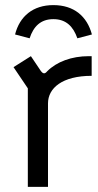

<svg xmlns="http://www.w3.org/2000/svg" viewBox="-20 -732 384 752"><path d="M89 0H168V-327C168 -387 224 -435 339 -435V-512H328C260 -512 202 -490 165 -453C156 -442 149 -442 140 -454L101 -512L33 -469L89 -386ZM189 -712C109 -712 57 -668 39 -597L96 -582C111 -628 139 -657 189 -657C239 -657 267 -628 283 -582L340 -597C321 -668 270 -712 189 -712Z"/></svg>

Font: Finlandica
Style: Regular
Weight: 400
Designer: Niklas Ekholm, Juho Hiilivirta, Jaakko Suomalainen
Foundry: Helsinki Type Studio
Version: Version 2.000;Glyphs 3.2 (3202)